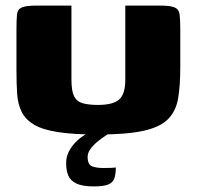

<svg xmlns="http://www.w3.org/2000/svg" viewBox="-20 -480 705 688"><path d="M626 -239Q626 -175 618.5 -129Q611 -83 583 -54Q555 -25 495 -11.5Q435 2 330 2Q244 2 188.5 -6.5Q133 -15 102.5 -33Q72 -51 58 -78.5Q44 -106 41.5 -143Q39 -180 39 -227V-374Q39 -410 41 -428.5Q43 -447 58.5 -453.5Q74 -460 111 -460H236V-195Q236 -154 245.5 -135Q255 -116 276.5 -110Q298 -104 331 -104Q385 -104 407 -123.5Q429 -143 429 -194V-460H552Q590 -460 605.5 -453.5Q621 -447 623.5 -428.5Q626 -410 626 -374ZM316 188Q275 188 253.5 177.5Q232 167 224.5 148.5Q217 130 217 105Q217 82 226.5 63.5Q236 45 250.5 30Q265 15 280.5 5.5Q296 -4 308 -10H388Q379 -7 364 2.5Q349 12 333 24.5Q317 37 305.5 52Q294 67 294 82Q294 110 310 116Q326 122 349 122Q372 122 380.5 121.5Q389 121 391 120.5Q393 120 395 120Q395 143 390 158.5Q385 174 368 181Q351 188 316 188Z"/></svg>

Font: Genos Thin ExtraBold
Style: Regular
Weight: 800
Version: Version 1.010